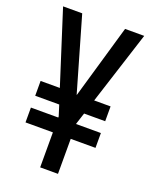

<svg xmlns="http://www.w3.org/2000/svg" viewBox="-145 -858 747 939"><g transform="rotate(20 228.5 -389.0)"><path d="M181.6 0V-182.1H39.1V-259.3H181.6V-265.1L164.1 -320.8H39.1V-397.9H139.2L17.6 -778.3H117.2L228 -394.5H229L340.3 -778.3H439.9L317.9 -397.9H403.3V-320.8H293.5L274.4 -261.7V-259.3H403.3V-182.1H274.4V0Z"/></g></svg>

Font: Voltaire
Style: Regular
Weight: 400
Designer: Yvonne Schüttler, Eben Sorkin, Emma Marichal
Foundry: Sorkin Type Co.
Version: Version 1.010; ttfautohint (v1.8.4.7-5d5b)